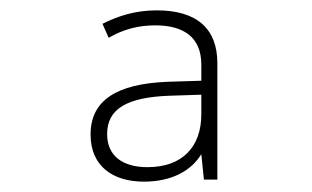

<svg xmlns="http://www.w3.org/2000/svg" viewBox="-20 -743 603 371"><path d="M258 -392C313 -392 350 -414 369 -445L374 -396H400V-621C400 -687 361 -723 283 -723C241 -723 208 -712 178 -697L190 -670C218 -686 246 -694 280 -694C335 -694 369 -671 369 -618V-587L304 -585C205 -581 155 -549 155 -483C155 -422 198 -392 258 -392ZM265 -420C218 -420 187 -441 187 -484C187 -533 226 -555 307 -558L369 -560V-522C369 -460 333 -420 265 -420Z"/></svg>

Font: Noto Sans Mono SemiCondensed ExtraLight
Style: Regular
Weight: 200
Width: 4
Designer: Monotype Design Team
Foundry: Monotype Imaging Inc.
Version: Version 2.014